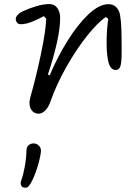

<svg xmlns="http://www.w3.org/2000/svg" viewBox="-20 -532 660 921"><path d="M125 -63.5Q153.5 -163 177 -275.8Q200.5 -388.5 201.5 -443L190.5 -454.5Q167.5 -442.5 146.2 -433Q125 -423.5 108.5 -419.5Q87.5 -414.5 74.5 -416.2Q61.5 -418 57 -432.5Q52.5 -445.5 62 -457.5Q71.5 -469.5 91 -478.5Q122 -493 156 -502.8Q190 -512.5 216.5 -512.5Q242 -512.5 255.2 -493.2Q268.5 -474 268.5 -446Q268.5 -395 252.5 -324.8Q236.5 -254.5 210 -175L218 -170Q255 -257.5 303.5 -335.5Q352 -413.5 403.8 -462.8Q455.5 -512 501 -512Q524 -512 538 -497.2Q552 -482.5 556 -459.5Q561 -430.5 562.2 -390Q563.5 -349.5 563.5 -297Q563.5 -293.5 563.5 -289.5Q563.5 -256 561.8 -237Q560 -218 554.8 -208.2Q549.5 -198.5 540 -197Q523.5 -194 512.5 -207.2Q501.5 -220.5 497 -249Q490.5 -287 491.5 -342.8Q492.5 -398.5 499.5 -441L488 -450.5Q448.5 -424 397.2 -359.5Q346 -295 298.2 -210.8Q250.5 -126.5 221.5 -43.5Q211 -13.5 192.8 2Q174.5 17.5 154 12Q139 7.5 131 -4.2Q123 -16 121.8 -31.8Q120.5 -47.5 125 -63.5ZM82 333Q92 305 99 266.8Q106 228.5 107 189.5Q107.5 170 120.5 162Q133.5 154 147.5 156.5Q161 159 169.8 170.5Q178.5 182 176 198.5Q171 235 157 277.5Q143 320 128 346Q120.5 359.5 113.5 364.8Q106.5 370 96 368Q85 366 81 356.5Q77 347 82 333Z"/></svg>

Font: Monaspace Radon Var
Style: Regular
Weight: 400
Designer: Riley Cran and the Lettermatic Team
Version: Version 1.000 (Monaspace Radon Var)